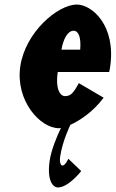

<svg xmlns="http://www.w3.org/2000/svg" viewBox="-20 -548 508 843"><path d="M459.3 -232C461.2 -238 462.7 -249 463.8 -256C489.7 -436 384 -528 317.6 -528C233.5 -528 90.6 -406 69 -256C47.6 -107 155.2 15 239.3 15C241.8 15 244.9 14 247.5 14C229.3 52 205 110 198 158C185.5 245 212.4 275 234.3 275C281.2 275 336.6 203 336.6 203L279.9 149C279.9 149 267.2 179 254.1 179C246.9 179 240.5 165 244.1 140C254.2 70 289.1 0 289.1 0C330.6 -19 387.9 -56 435 -119L326.1 -183C301.3 -137 289.2 -126 265.1 -126C246.1 -126 222.2 -153 233.6 -232ZM249.8 -330C257.8 -377 277.4 -413 303.1 -413C325 -413 336.5 -384 332.1 -330Z"/></svg>

Font: Blink
Style: Obl
Weight: 400
Designer: Mew Too
Foundry: Cannot Into Space Fonts
Version: Version 001.000